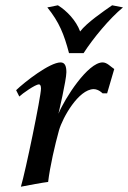

<svg xmlns="http://www.w3.org/2000/svg" viewBox="-20 -698 485 726"><path d="M41 -357 53 -333C64 -344 114 -379 127 -379C132 -379 135 -374 135 -363C135 -333 76 -48 59 8C84 3 143 -8 162 -10C169 -69 188 -151 203 -205C217 -254 277 -360 334 -361C353 -361 368 -345 368 -345H385L412 -437C398 -446 385 -462 368 -462C312 -462 225 -326 201 -268C201 -268 231 -395 231 -425C231 -447 226 -462 209 -462C168 -462 73 -388 41 -357ZM159 -670C204 -614 222 -569 241 -497H296C332 -553 394 -628 445 -670L404 -678C371 -655 308 -612 283 -579C268 -620 233 -657 199 -678Z"/></svg>

Font: KpRoman
Style: SemiboldItalic
Weight: 600
Italic angle: -11°
Version: Version 0.66